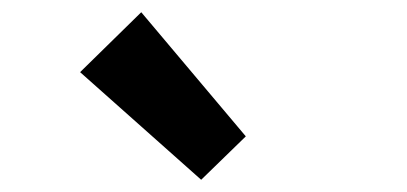

<svg xmlns="http://www.w3.org/2000/svg" viewBox="-20 -944 666 314"><path d="M309 -650 111 -826 211 -924 382 -721Z"/></svg>

Font: Swei Fan Sans CJK TC
Style: Bold
Weight: 700
Version: Version 2.130